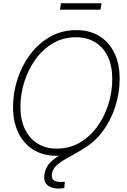

<svg xmlns="http://www.w3.org/2000/svg" viewBox="-20 -917 757 1143"><path d="M316.4 10.3Q236.3 10.3 178.5 -25.6Q120.6 -61.5 89.1 -127Q57.6 -192.4 57.6 -279.3Q57.6 -364.3 84 -445.8Q110.4 -527.3 159.9 -593.3Q209.5 -659.2 279.1 -698.5Q348.6 -737.8 434.6 -737.8Q514.2 -737.8 572.3 -701.7Q630.4 -665.5 661.4 -600.6Q692.4 -535.6 692.4 -447.8Q692.4 -363.3 666 -281.5Q639.6 -199.7 590.3 -133.8Q541 -67.9 471.7 -28.8Q402.3 10.3 316.4 10.3ZM317.9 -32.2Q394 -32.2 455.1 -68.1Q516.1 -104 559.3 -163.8Q602.5 -223.6 625.5 -297.1Q648.4 -370.6 648.4 -446.3Q648.4 -523.9 622.1 -579.6Q595.7 -635.3 547.1 -665.3Q498.5 -695.3 433.1 -695.3Q356.4 -695.3 295.4 -659.4Q234.4 -623.5 191.2 -563.5Q147.9 -503.4 124.8 -429.7Q101.6 -356 101.6 -280.8Q101.6 -204.1 128.2 -148.4Q154.8 -92.8 203.4 -62.5Q252 -32.2 317.9 -32.2ZM326.7 205.6Q284.2 205.6 261 183.6Q237.8 161.6 244.6 120.6Q251.5 81.1 275.1 54.9Q298.8 28.8 333.7 8.3Q368.7 -12.2 409.7 -34.2Q450.7 -56.2 491.7 -86.9Q532.7 -117.7 569.1 -164.1Q605.5 -210.4 631.1 -279.5Q656.7 -348.6 666 -447.8H692.4Q685.1 -346.2 660.9 -273.7Q636.7 -201.2 601.8 -151.6Q566.9 -102.1 526.6 -69.1Q486.3 -36.1 446.5 -13.2Q406.7 9.8 373 28.3Q339.4 46.9 316.9 67.4Q294.4 87.9 289.6 116.7Q285.2 142.1 298.1 154.3Q311 166.5 339.8 166.5Q346.2 166.5 353 166Q359.9 165.5 365.7 164.6L362.8 202.6Q354.5 203.6 345.5 204.6Q336.4 205.6 326.7 205.6ZM584.5 -897.5 578.1 -859.4H336.9L343.3 -897.5Z"/></svg>

Font: Inter 28pt ExtraLight
Style: Italic
Weight: 250
Italic angle: -9.3988°
Designer: Rasmus Andersson
Foundry: rsms
Version: Version 4.001;git-66647c0bb